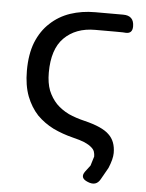

<svg xmlns="http://www.w3.org/2000/svg" viewBox="-50 -527 565 742"><g transform="rotate(5 233.0 -155.5)"><path d="M367 155Q351 184 318 170Q285 157 304 131L323 106L334 70Q334 60 331 51Q328 42 318 34Q309 26 291 18Q274 11 245 4Q205 -6 169 -23Q133 -41 105 -69Q78 -98 62 -139Q46 -181 46 -238Q46 -302 64 -348Q83 -395 116 -425Q149 -456 193 -471Q238 -486 289 -486H398Q440 -486 440 -444Q440 -416 414 -417Q411 -418 373 -418Q336 -418 295 -418Q220 -418 175 -373Q131 -329 131 -238Q131 -198 142 -169Q154 -140 174 -119Q194 -99 222 -85Q251 -72 285 -64Q355 -47 381 -21Q408 4 408 50Q408 73 393 109Z"/></g></svg>

Font: Swei Gothic CJK TC Regular
Style: Regular
Weight: 400
Version: Version 2.129